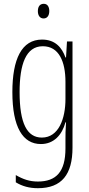

<svg xmlns="http://www.w3.org/2000/svg" viewBox="-20 -747 470 1009"><path d="M210 -727C187 -727 179 -709 179 -688C179 -667 189 -650 209 -650C228 -650 239 -665 239 -689C239 -709 231 -727 210 -727ZM201 -539C94 -539 45 -437 45 -263C45 -78 100 10 195 10C263 10 306 -38 324 -104H327C324 -65 324 -37 324 -8V33C324 156 275 207 179 207C135 207 101 195 63 173V211C97 232 135 242 179 242C305 242 361 169 361 29V-529H332L327 -445H324C306 -496 271 -539 201 -539ZM205 -504C290 -504 324 -423 324 -317V-226C324 -125 289 -24 200 -24C122 -24 83 -99 83 -263C83 -409 116 -504 205 -504Z"/></svg>

Font: Noto Sans Gurmukhi UI ExtraCondensed ExtraLight
Style: Regular
Weight: 200
Width: 2
Designer: Jelle Bosma - Monotype Design Team
Foundry: Monotype Imaging Inc.
Version: Version 2.004